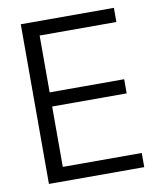

<svg xmlns="http://www.w3.org/2000/svg" viewBox="-82 -788 724 855"><g transform="rotate(-10 280.5 -361.0)"><path d="M491 -658V-722H70V0H501V-64H144V-337H481V-401H144V-658Z"/></g></svg>

Font: Perun Light
Style: Regular
Weight: 300
Foundry: Copyright (c) Stefan Peev, Context Ltd, 2016
Version: Version 1.089